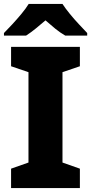

<svg xmlns="http://www.w3.org/2000/svg" viewBox="-21 -951 461 971"><path d="M383 0H35V-98L123 -129V-586L35 -616V-714H383V-616L295 -586V-129L383 -98ZM295 -931Q310 -908 332.5 -880.5Q355 -853 379 -827.5Q403 -802 420 -784V-771H309Q283 -786 259 -805.5Q235 -825 209 -848Q182 -825 159.5 -806.5Q137 -788 111 -771H-1V-784Q18 -803 41.5 -828.5Q65 -854 87.5 -881Q110 -908 124 -931Z"/></svg>

Font: Noto Sans Khmer ExtraBold
Style: Regular
Weight: 800
Version: Version 2.003